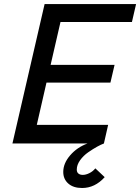

<svg xmlns="http://www.w3.org/2000/svg" viewBox="-20 -710 693 950"><path d="M632.8 -601.1H279.3L230.5 -389.2H546.9L526.4 -301.3H210L162.1 -92.3H515.1L494.1 0Q480.5 4.9 460.4 15.9Q440.4 26.9 416.5 43.5Q392.6 60.1 376.2 83Q359.9 106 359.9 128.9Q359.9 142.1 367.9 148.7Q376 155.3 389.6 155.3Q404.8 155.3 422.1 146.7Q439.5 138.2 451.7 123L498 166.5Q449.7 220.2 386.2 220.2Q342.8 220.2 317.9 198.2Q293 176.3 293 140.6Q293 98.1 327.1 58.6Q361.3 19 412.6 0H41.5L200.7 -689.9H653.3Z"/></svg>

Font: HK Grotesk Medium Italic
Style: Regular
Weight: 500
Italic angle: -13°
Designer: Alfredo Marco Pradil and Stefan Peev
Foundry: Hanken Design Co.
Version: Version 1.000;PS 001.000;hotconv 1.0.88;makeotf.lib2.5.64775